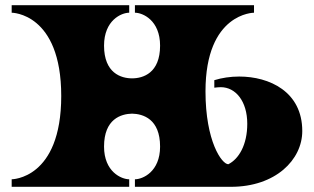

<svg xmlns="http://www.w3.org/2000/svg" viewBox="-20 -720 1210 740"><path d="M902 -425C868 -425 835 -420 806 -411V-382C814 -383 823 -384 831 -384C888 -384 933 -330 933 -243C933 -161 900 -107 860 -87C835 -87 772 -175 772 -368C772 -671 959 -671 959 -671V-700H500V-671C530 -671 597 -642 597 -544C597 -438 531 -418 489 -418C447 -418 381 -438 381 -544C381 -642 448 -671 478 -671V-700H25V-671C25 -671 216 -671 216 -350C216 -29 25 -29 25 -29V0H478V-29C448 -29 381 -58 381 -155C381 -262 447 -281 489 -282C531 -281 597 -262 597 -155C597 -58 530 -29 500 -29V0H870C1042 0 1145 -104 1145 -215C1145 -367 1018 -425 902 -425Z"/></svg>

Font: Ouroboros
Style: Regular
Weight: 400
Designer: Ariel Martín Pérez
Foundry: Velvetyne Type Foundry
Version: Version 2.001;hotconv 1.0.109;makeotfexe 2.5.65596